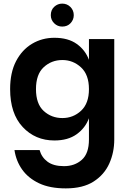

<svg xmlns="http://www.w3.org/2000/svg" viewBox="-20 -770 716 1062"><path d="M36 0ZM36 0ZM344 272Q256 272 196.5 244Q137 216 103 168.5Q69 121 60 60H199Q210 100 243 124.5Q276 149 334 149Q393 149 432.5 114Q472 79 472 2V-116Q452 -62 404 -27.5Q356 7 281 7Q175 7 105.5 -67.5Q36 -142 36 -277Q36 -369 69 -432Q102 -495 157.5 -528Q213 -561 281 -561Q357 -561 404.5 -527Q452 -493 472 -439V-554H612V2Q612 73 584.5 134.5Q557 196 498 234Q439 272 344 272ZM325 -117Q385 -117 428.5 -157.5Q472 -198 472 -277Q472 -357 428 -397.5Q384 -438 325 -438Q265 -438 222 -398.5Q179 -359 179 -277Q179 -195 222 -156Q265 -117 325 -117ZM324 -623Q298 -623 279.5 -641.5Q261 -660 261 -686Q261 -715 280 -732.5Q299 -750 324 -750Q351 -750 369.5 -731.5Q388 -713 388 -686Q388 -661 370.5 -642Q353 -623 324 -623Z"/></svg>

Font: Ulagadi Sans SemiBold
Style: Regular
Weight: 600
Designer: Ninad Kale (Devanagari), Jonny Pinhorn (Latin)
Foundry: Indian Type Foundry
Version: Version 3.01;March 29, 2020;FontCreator 12.0.0.2522 64-bit; 